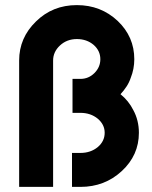

<svg xmlns="http://www.w3.org/2000/svg" viewBox="-20 -732 597 752"><path d="M281 -712Q186 -712 121 -648Q55 -584 55 -495V0H188V-495Q188 -529 215 -554Q242 -579 281 -579Q320 -579 347 -556Q373 -533 373 -500Q373 -469 350 -446Q327 -423 295 -423H264V-290H295Q335 -290 363 -267Q390 -244 390 -212Q390 -179 363 -156Q335 -133 295 -133H262V0H295Q390 0 457 -62Q524 -124 524 -212Q524 -236 518.5 -258.5Q513 -281 502 -301Q493 -319 480.5 -334.5Q468 -350 452 -363Q465 -377 475.5 -393Q486 -409 492 -427Q506 -462 506 -500Q506 -588 441 -650Q375 -712 281 -712Z"/></svg>

Font: Unageo
Style: Bold
Weight: 700
Designer: Richard Sepsi
Foundry: Richard Sepsi
Version: Version 2.000